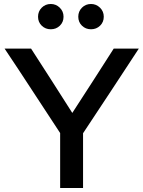

<svg xmlns="http://www.w3.org/2000/svg" viewBox="-20 -944 720 964"><path d="M282 0V-276Q212 -382 143 -488Q74 -594 3 -700H136Q188 -619 240 -538.5Q292 -458 343 -377Q396 -458 447.5 -538.5Q499 -619 551 -700H677Q607 -593 537.5 -487.5Q468 -382 397 -275V0ZM235 -797Q208 -797 189.5 -815Q171 -833 171 -860Q171 -887 189.5 -905.5Q208 -924 235 -924Q261 -924 280 -905.5Q299 -887 299 -860Q299 -833 280.5 -815Q262 -797 235 -797ZM437 -797Q410 -797 391.5 -815Q373 -833 373 -860Q373 -887 391.5 -905.5Q410 -924 437 -924Q463 -924 482 -905.5Q501 -887 501 -860Q501 -833 482.5 -815Q464 -797 437 -797Z"/></svg>

Font: Rosa Sans Medium
Style: Regular
Weight: 500
Designer: Pentagram / MCKL
Foundry: Pentagram / MCKL
Version: Version 1.005;September 16, 2019;FontCreator 11.5.0.2425 64-